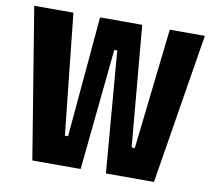

<svg xmlns="http://www.w3.org/2000/svg" viewBox="-75 -745 918 830"><g transform="rotate(10 384.5 -330.0)"><path d="M118 0H330L384 -532H397L441 0H652L759 -660H605L545 -130H531L484 -660H299L252 -130H238L182 -660H10Z"/></g></svg>

Font: Bricolage Grotesque 10pt Condensed ExtraBold
Style: Regular
Weight: 800
Width: 3
Designer: Mathieu Triay
Foundry: Atelier Triay
Version: Version 1.000;gftools[0.9.29]